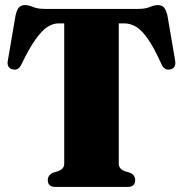

<svg xmlns="http://www.w3.org/2000/svg" viewBox="-20 -735 720 755"><path d="M156 -700H523.5Q551.5 -700 569.2 -707.5Q587 -715 600.5 -715Q616.5 -715 624.8 -705.5Q633 -696 638.5 -673.5L668 -500.5Q675 -468 649.5 -462Q626.5 -457 615.5 -481.5Q585 -549 560.2 -583.8Q535.5 -618.5 513.5 -630.8Q491.5 -643 469.5 -643H447V-91Q447 -71 470.5 -62L492 -55.5Q511.5 -46 511.5 -26.5Q511.5 0 482 0H197.5Q168 0 168 -26.5Q168 -46 187.5 -55.5L209 -62Q232.5 -71 232.5 -91V-643H210Q189 -643 167.5 -629.8Q146 -616.5 120.8 -581.5Q95.5 -546.5 64 -481.5Q53 -457 30.5 -462Q4 -468 11.5 -500.5L41 -673.5Q46 -696 54.2 -705.5Q62.5 -715 79 -715Q92.5 -715 110.2 -707.5Q128 -700 156 -700Z"/></svg>

Font: Fraunces 144pt S050 Black
Style: Regular
Weight: 900
Version: Version 1.000; ttfautohint (v1.8.3)